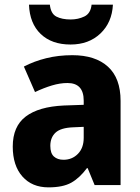

<svg xmlns="http://www.w3.org/2000/svg" viewBox="-20 -798 604 828"><path d="M292 -560Q391 -560 445.5 -510.5Q500 -461 500 -363V0H388L358 -73H355Q323 -30 287 -10Q251 10 189 10Q118 10 76.5 -37Q35 -84 35 -166Q35 -253 91 -295.5Q147 -338 255 -343L341 -346V-364Q341 -440 271 -440Q239 -440 204 -429.5Q169 -419 131 -401L83 -511Q127 -534 179.5 -547Q232 -560 292 -560ZM296 -249Q242 -247 219.5 -226Q197 -205 197 -169Q197 -137 212.5 -123Q228 -109 254 -109Q291 -109 316 -134.5Q341 -160 341 -204V-251ZM467 -778Q463 -701 413 -653.5Q363 -606 284 -606Q203 -606 155.5 -651.5Q108 -697 105 -778H195Q199 -739 223 -726.5Q247 -714 285 -714Q317 -714 344 -727Q371 -740 375 -778Z"/></svg>

Font: Noto Sans Tamil SemiCondensed ExtraBold
Style: Regular
Weight: 800
Width: 4
Designer: Jelle Bosma - Monotype Design Team
Foundry: Monotype Imaging Inc.
Version: Version 2.004; ttfautohint (v1.8.4.7-5d5b)